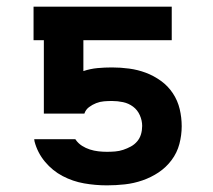

<svg xmlns="http://www.w3.org/2000/svg" viewBox="-20 -550 640 578"><path d="M302 8Q267 8 233 2Q199 -4 168.5 -20Q138 -36 115.5 -63Q93 -90 84 -124L83 -131H207L208 -129Q216 -118 227 -111Q238 -104 250.5 -100Q263 -96 276 -94.5Q289 -93 302 -93Q314 -93 326.5 -94Q339 -95 351 -99Q363 -103 374 -109Q385 -115 393 -124.5Q401 -134 404.5 -146Q408 -158 408 -171Q408 -187 401 -203Q394 -219 380.5 -229Q367 -239 350.5 -242.5Q334 -246 317 -246Q305 -246 293 -245Q281 -244 269.5 -239.5Q258 -235 248 -227.5Q238 -220 234 -208H112V-429H81V-530H497V-429H231V-336Q252 -343 273.5 -345Q295 -347 317 -347Q343 -347 369 -343.5Q395 -340 419 -331Q443 -322 464.5 -306.5Q486 -291 500.5 -269Q515 -247 521 -221.5Q527 -196 527 -170Q527 -143 520 -116.5Q513 -90 496.5 -68Q480 -46 457.5 -31Q435 -16 409 -7Q383 2 356 5Q329 8 302 8Z"/></svg>

Font: Iosevka Curly Extended
Style: Bold
Weight: 700
Width: 7
Monospace: yes
Designer: Belleve Invis
Foundry: Belleve Invis
Version: Version 11.1.0; ttfautohint (v1.8.3)